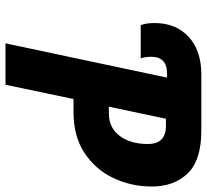

<svg xmlns="http://www.w3.org/2000/svg" viewBox="-47 -707 754 700"><g transform="rotate(90 330.0 -357.0)"><path d="M138 0 263 -589H248Q187 -589 187 -531Q187 -521 188.5 -510.5Q190 -500 193 -493H72Q64 -511 64 -544Q64 -621 114 -667.5Q164 -714 251 -714H456Q565 -714 612.5 -664Q660 -614 660 -534Q660 -458 629 -393Q598 -328 537.5 -288Q477 -248 388 -248H341L289 0ZM394 -377Q446 -377 475.5 -416.5Q505 -456 505 -519Q505 -585 439 -585H413L369 -377Z"/></g></svg>

Font: Noto Sans Condensed ExtraBold
Style: Italic
Weight: 800
Width: 3
Italic angle: -12°
Designer: Monotype Design Team
Foundry: Monotype Imaging Inc.
Version: Version 2.013; ttfautohint (v1.8.4.7-5d5b)